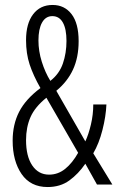

<svg xmlns="http://www.w3.org/2000/svg" viewBox="-20 -744 473 774"><path d="M192 -724Q240 -724 268.5 -687Q297 -650 297 -578Q297 -513 274.5 -464Q252 -415 207 -378L324 -174Q337 -202 346.5 -242Q356 -282 356 -323H409Q407 -275 393 -220Q379 -165 356 -126L433 0H371L324 -84Q296 -43 259.5 -16.5Q223 10 172 10Q103 10 67 -42.5Q31 -95 31 -177Q31 -242 57 -293Q83 -344 143 -389Q114 -440 99.5 -484Q85 -528 85 -582Q85 -649 113.5 -686.5Q142 -724 192 -724ZM191 -679Q164 -679 149.5 -653Q135 -627 135 -581Q135 -538 148.5 -495Q162 -452 183 -418Q219 -446 233.5 -488Q248 -530 248 -579Q248 -627 233.5 -653Q219 -679 191 -679ZM167 -350Q121 -313 103 -272Q85 -231 85 -179Q85 -114 110 -77Q135 -40 178 -40Q214 -40 243 -63.5Q272 -87 295 -128Z"/></svg>

Font: Noto Sans Thai ExtCond Light
Style: Regular
Weight: 300
Width: 2
Designer: Monotype Design Team
Foundry: Monotype Imaging Inc.
Version: Version 2.002; ttfautohint (v1.8.4.7-5d5b)